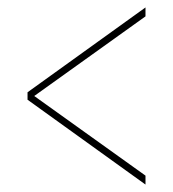

<svg xmlns="http://www.w3.org/2000/svg" viewBox="-20 -615 465 516"><path d="M371 -119V-143L72 -357L371 -571V-595L54 -367V-347Z"/></svg>

Font: Noto Serif Display Condensed Extra
Style: Regular
Weight: 800
Width: 3
Designer: Monotype Design Team
Foundry: Monotype Imaging Inc.
Version: Version 1.900